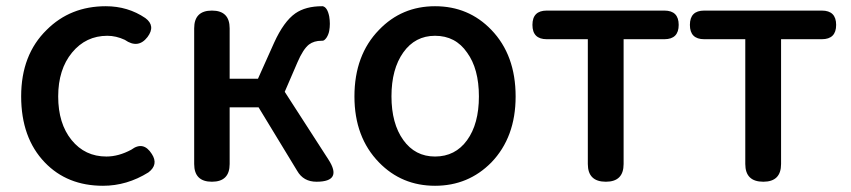

<svg xmlns="http://www.w3.org/2000/svg" viewBox="-20 -584 2736 617"><path d="M311 13Q196 13 124 -62Q48 -141 48 -274.5Q48 -408 130 -488Q206 -564 320 -564Q391 -564 447 -526Q481 -501 454 -465Q424 -426 381 -456Q353 -469 325 -469Q256 -469 211.5 -415Q167 -361 167 -274Q167 -187 210 -134Q253 -81 322 -81Q361 -81 402 -103Q441 -132 468 -89Q490 -55 457 -30Q388 13 311 13Z M661 0Q604 0 604 -57V-275V-493Q604 -550 661 -550Q718 -550 718 -493V-331H809L861 -447Q892 -515 929 -541Q962 -564 1015 -564Q1016 -564 1017 -564Q1032 -561 1038 -531Q1042 -507 1038 -485Q1036 -474 1030 -464Q1022 -452 1015 -453Q1014 -453 1013 -453Q989 -453 973 -441Q954 -426 936 -384L895 -289L1035 -72Q1082 0 997 0Q955 0 935 -35L811 -239H718V-57Q718 0 661 0Z M1378 13Q1271 13 1198 -62Q1119 -143 1119 -274Q1119 -407 1198 -488Q1271 -564 1378 -564Q1486 -564 1559 -488Q1637 -407 1637 -274Q1637 -143 1559 -62Q1485 13 1378 13ZM1378 -81Q1443 -81 1481 -133.5Q1519 -186 1519 -274Q1519 -363 1481 -415Q1444 -469 1378 -469Q1314 -469 1276 -415.5Q1238 -362 1238 -274.5Q1238 -187 1276 -134Q1314 -81 1378 -81Z M1927 0Q1869 0 1869 -57V-458H1737Q1691 -458 1691 -504Q1691 -550 1737 -550H1926H2115Q2161 -550 2161 -504Q2161 -458 2115 -458H1984V-57Q1984 0 1927 0Z M2433 0Q2375 0 2375 -57V-458H2243Q2197 -458 2197 -504Q2197 -550 2243 -550H2432H2621Q2667 -550 2667 -504Q2667 -458 2621 -458H2490V-57Q2490 0 2433 0Z"/></svg>

Font: GenSenRounded TW M
Style: Regular
Weight: 500
Version: Version 1.501;PS 1;hotconv 16.6.51;makeotf.lib2.5.65220